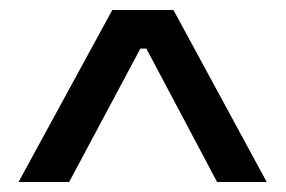

<svg xmlns="http://www.w3.org/2000/svg" viewBox="-20 -678 570 383"><path d="M17 -315 204 -658H326L512 -315H413L272 -581H260L118 -315Z"/></svg>

Font: Bricolage Grotesque 28pt
Style: Regular
Weight: 400
Version: Version 1.001;gftools[0.9.33.dev8+g029e19f]